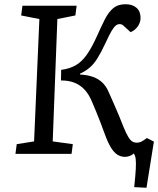

<svg xmlns="http://www.w3.org/2000/svg" viewBox="-20 -727 747 907"><path d="M269 -397Q308 -402 336.5 -418Q365 -434 388.5 -466.5Q412 -499 436 -552Q457 -599 474.5 -634Q492 -669 514.5 -688Q537 -707 573 -707Q606 -707 625 -690Q644 -673 644 -643Q644 -621 631 -602.5Q618 -584 597 -575L564 -605Q559 -610 554.5 -611.5Q550 -613 544 -613Q535 -613 526 -605.5Q517 -598 506 -579Q495 -560 479 -525Q458 -480 440.5 -452Q423 -424 403.5 -407.5Q384 -391 358 -379V-375Q394 -373 420 -363.5Q446 -354 464 -336.5Q482 -319 493 -293Q506 -264 518.5 -235.5Q531 -207 542.5 -179.5Q554 -152 564 -126Q576 -97 585.5 -81Q595 -65 604.5 -59Q614 -53 627 -53Q638 -53 648 -58Q658 -63 674 -75L707 -58L672 160L614 157Q620 101 621.5 70.5Q623 40 621 24Q619 8 612 -2Q605 5 593.5 9.5Q582 14 571 14Q550 14 533.5 3Q517 -8 502.5 -32.5Q488 -57 473 -99Q464 -125 454 -150Q444 -175 434.5 -199Q425 -223 416 -243Q401 -280 380.5 -302.5Q360 -325 332.5 -336Q305 -347 268 -347ZM166 -637 80 -654 86 -700H342L336 -654L251 -637L229 -59L324 -46L318 0H53L59 -46L141 -59Z"/></svg>

Font: Literata
Style: Italic
Weight: 400
Italic angle: -2°
Designer: Latin by Veronika Burian and Jose Scaglione. Greek by Irene Vlachou. Cyrillic by Vera Evstafieva
Foundry: TypeTogether
Version: Version 3.103;gftools[0.9.29]